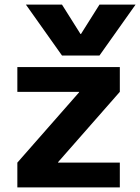

<svg xmlns="http://www.w3.org/2000/svg" viewBox="-20 -810 606 830"><path d="M55 -107 322 -411V-413H55V-520H498V-413L231 -109V-107H498V0H55ZM248 -790 328 -663H330L410 -790H566L410 -570H248L92 -790Z"/></svg>

Font: Enso
Style: Bold
Weight: 700
Designer: Coji Morishita
Foundry: UNDERFOREST DESIGN
Version: Version 1.000